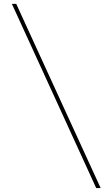

<svg xmlns="http://www.w3.org/2000/svg" viewBox="-20 -800 568 970"><path d="M62 -780.5H40L466 150H488.5Z"/></svg>

Font: Bodoni* 11
Style: Regular
Weight: 400
Version: Version 2.3